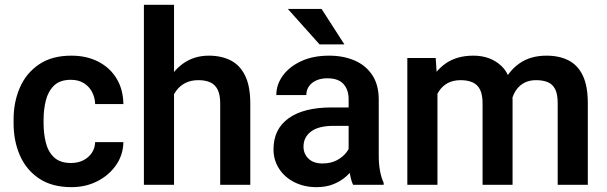

<svg xmlns="http://www.w3.org/2000/svg" viewBox="-20 -770 2528 800"><path d="M277.8 9.8Q196.8 9.8 143.1 -26.1Q89.4 -62 63 -122.3Q36.6 -182.6 36.6 -255.9V-272Q36.6 -345.7 63.2 -406Q89.8 -466.3 143.3 -502.2Q196.8 -538.1 277.3 -538.1Q341.3 -538.1 389.9 -512.9Q438.5 -487.8 465.8 -442.6Q493.2 -397.5 494.1 -336.4H376.5Q375.5 -364.3 363.3 -387.2Q351.1 -410.2 328.9 -423.8Q306.6 -437.5 275.4 -437.5Q230 -437.5 205.3 -413.6Q180.7 -389.6 171.1 -351.8Q161.6 -314 161.6 -272V-255.9Q161.6 -213.9 170.9 -176Q180.2 -138.2 205.1 -114.5Q230 -90.8 276.4 -90.8Q304.2 -90.8 326.4 -101.8Q348.6 -112.8 362.1 -132.3Q375.5 -151.9 376.5 -177.7H494.1Q493.2 -125 463.9 -82.5Q434.6 -40 386 -15.1Q337.4 9.8 277.8 9.8Z M705.1 0H579.6V-750H705.1ZM644.5 -282.2Q645 -356.4 670.7 -414.1Q696.3 -471.7 742.4 -504.9Q788.6 -538.1 850.1 -538.1Q902.3 -538.1 941.2 -518.3Q980 -498.5 1001.5 -454.6Q1022.9 -410.6 1022.9 -337.4V0H897.5V-338.4Q897.5 -375 887 -396.2Q876.5 -417.5 856.2 -426.8Q835.9 -436 806.6 -436Q775.4 -436 752.4 -424.3Q729.5 -412.6 714.1 -391.6Q698.7 -370.6 691.2 -342.8Q683.6 -314.9 683.6 -282.7Z M1432.6 -356.4Q1432.6 -396.5 1410.9 -420.2Q1389.2 -443.8 1344.2 -443.8Q1317.4 -443.8 1297.6 -434.8Q1277.8 -425.8 1267.1 -410.2Q1256.3 -394.5 1256.3 -374H1131.3Q1131.3 -417.5 1158.4 -454.8Q1185.5 -492.2 1234.9 -515.1Q1284.2 -538.1 1351.1 -538.1Q1411.1 -538.1 1457.8 -517.8Q1504.4 -497.6 1531.2 -457Q1558.1 -416.5 1558.1 -355.5V-124Q1558.1 -85.4 1563.5 -57.4Q1568.8 -29.3 1578.6 -8.3V0H1451.2Q1441.9 -19.5 1437.3 -50.3Q1432.6 -81.1 1432.6 -110.8ZM1450.7 -245.6H1369.6Q1307.1 -245.6 1275.9 -221.9Q1244.6 -198.2 1244.6 -159.2Q1244.6 -128.9 1265.4 -108.9Q1286.1 -88.9 1323.7 -88.9Q1358.9 -88.9 1384.8 -103Q1410.6 -117.2 1425.3 -137.5Q1439.9 -157.7 1440.4 -175.8L1479 -120.1Q1472.7 -100.6 1459 -78.1Q1445.3 -55.7 1423.1 -35.6Q1400.9 -15.6 1370.1 -2.9Q1339.4 9.8 1298.8 9.8Q1247.6 9.8 1206.8 -10.7Q1166 -31.2 1142.8 -67.1Q1119.6 -103 1119.6 -147.9Q1119.6 -231.9 1182.4 -277.1Q1245.1 -322.3 1361.8 -322.3H1450.7ZM1415 -585H1311.5L1179.2 -732.9H1319.8Z M1802.7 0H1677.2V-528.3H1795.4L1802.7 -420.4ZM1741.7 -282.2Q1741.7 -356.4 1765.4 -414.1Q1789.1 -471.7 1835.9 -504.9Q1882.8 -538.1 1952.1 -538.1Q2023.9 -538.1 2069.8 -494.6Q2115.7 -451.2 2115.7 -352.1V0H1990.7V-339.8Q1990.7 -376.5 1979.7 -397.5Q1968.8 -418.5 1948.2 -427.2Q1927.7 -436 1899.9 -436Q1868.7 -436 1846.4 -424.3Q1824.2 -412.6 1810.1 -391.6Q1795.9 -370.6 1789.3 -342.8Q1782.7 -314.9 1782.7 -282.7ZM2051.3 -297.9Q2051.3 -363.8 2074.7 -418.5Q2098.1 -473.1 2144 -505.6Q2189.9 -538.1 2257.3 -538.1Q2310.5 -538.1 2349.1 -518.3Q2387.7 -498.5 2408.4 -455.1Q2429.2 -411.6 2429.2 -340.3V0H2303.7V-340.8Q2303.7 -378.9 2292.7 -399.4Q2281.7 -419.9 2261.5 -428Q2241.2 -436 2213.9 -436Q2187 -436 2167.2 -426.3Q2147.5 -416.5 2134 -399.2Q2120.6 -381.8 2113.8 -358.6Q2106.9 -335.4 2106.9 -308.6Z"/></svg>

Font: Heebo SemiBold
Style: Regular
Weight: 600
Designer: Oded Ezer
Foundry: Ezer Type House
Version: Version 3.100